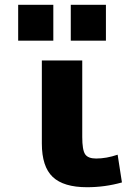

<svg xmlns="http://www.w3.org/2000/svg" viewBox="-20 -773 566 803"><path d="M324 -520V-200Q324 -146 336 -128Q348 -110 382 -110Q425 -110 472 -126L490 -10Q419 10 344 10Q246 10 200.5 -33Q155 -76 155 -173V-520ZM276 -603V-753H423V-603ZM56 -603V-753H203V-603Z"/></svg>

Font: M PLUS 1p ExtraBold
Style: Regular
Weight: 800
Version: Version 1.062